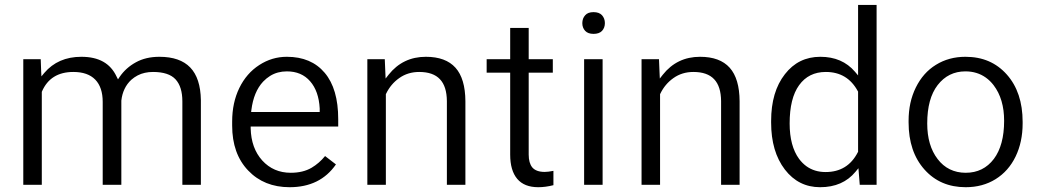

<svg xmlns="http://www.w3.org/2000/svg" viewBox="-20 -763 4253 785"><path d="M146.5 -521 148.4 -469.2 149.4 -450.7 161.1 -464.8Q217.3 -530.8 312.5 -530.8Q366.2 -530.8 401.9 -510.7Q437.5 -490.7 456.5 -450.2L462.4 -438.5L469.2 -448.7Q481.9 -467.3 498.5 -482.2Q515.1 -497.1 535.6 -508.3Q576.2 -530.8 631.8 -530.8Q715.8 -530.8 757.8 -487.1Q799.8 -443.4 801.3 -354V-7.3H725.6V-348.6Q725.6 -408.2 697.8 -438.5Q669.9 -468.8 605.5 -468.8Q587.9 -468.8 572.3 -465.3Q556.6 -461.9 542.7 -454.6Q528.8 -447.3 517.1 -437Q499.5 -420.9 489.3 -399.4Q479 -377.9 476.1 -351.6V-351.1V-350.6V-7.3H399.9V-346.2Q399.9 -406.2 369.4 -437.5Q338.9 -468.8 279.8 -468.8Q186 -468.8 151.4 -388.7L150.9 -387.2V-385.7V-7.3H75.2V-521Z M1164.1 2.4Q1059.6 2.4 994.6 -65.9Q929.2 -134.3 929.2 -249.5V-266.1Q929.2 -304.7 936.5 -338.9Q943.8 -373 958.5 -403.3Q987.8 -463.4 1040 -497.1Q1091.8 -530.8 1152.8 -530.8Q1252.4 -530.8 1307.6 -465.3Q1362.8 -399.9 1362.8 -275.9V-245.6H1012.2H1004.9V-238.3Q1006.8 -157.2 1052.2 -106.9Q1098.1 -56.6 1168.9 -56.6Q1218.8 -56.6 1253.9 -77.1Q1285.2 -95.7 1309.1 -125L1353.5 -90.8Q1289.1 2.4 1164.1 2.4ZM1152.8 -471.2Q1133.8 -471.2 1116.5 -466.6Q1099.1 -461.9 1084 -452.4Q1068.8 -442.9 1055.7 -429.2Q1017.1 -387.7 1007.8 -313.5L1006.8 -305.2H1015.1H1279.8H1287.1V-312.5V-319.3V-319.8Q1285.2 -355 1275.4 -382.8Q1265.6 -410.6 1248 -430.7Q1212.9 -471.2 1152.8 -471.2Z M1553.2 -521 1555.7 -461.4 1556.6 -441.9 1568.8 -457.5Q1627 -530.8 1721.2 -530.8Q1802.2 -530.8 1842.3 -486.1Q1882.3 -441.4 1882.8 -349.1V-7.3H1807.1V-349.6Q1806.6 -409.7 1778.8 -439Q1751 -468.8 1693.8 -468.8Q1647.5 -468.8 1612.3 -443.8Q1577.6 -419.4 1558.6 -379.9L1557.6 -377.9V-376.5V-7.3H1481.9V-521Z M2141.6 -648.9V-528.3V-521H2148.9H2240.2V-465.8H2148.9H2141.6V-458.5V-130.9Q2141.6 -96.7 2156.2 -78.6Q2171.9 -60.1 2207 -60.1Q2220.7 -60.1 2242.7 -64.5V-5.9Q2210.4 2.4 2180.7 2.4Q2123.5 2.4 2094.7 -31.7Q2065.9 -65.9 2065.9 -130.9V-458.5V-465.8H2058.6H1969.7V-521H2058.6H2065.9V-528.3V-648.9Z M2443.8 -7.3H2368.2V-521H2443.8ZM2360.8 -668.5Q2360.8 -673.3 2361.6 -677.7Q2362.3 -682.1 2363.8 -686.3Q2365.2 -690.4 2367.4 -693.8Q2369.6 -697.3 2372.6 -700.7Q2377.9 -707 2386.5 -710.2Q2395 -713.4 2406.7 -713.4Q2429.7 -713.4 2441.4 -700.7Q2453.1 -687.5 2453.1 -668.5Q2453.1 -649.4 2441.4 -636.7Q2429.7 -624.5 2406.7 -624.5Q2395 -624.5 2386.5 -627.7Q2377.9 -630.9 2372.6 -636.7Q2366.7 -643.1 2363.8 -650.9Q2360.8 -658.7 2360.8 -668.5Z M2674.3 -521 2676.8 -461.4 2677.7 -441.9 2689.9 -457.5Q2748 -530.8 2842.3 -530.8Q2923.3 -530.8 2963.4 -486.1Q3003.4 -441.4 3003.9 -349.1V-7.3H2928.2V-349.6Q2927.7 -409.7 2899.9 -439Q2872.1 -468.8 2814.9 -468.8Q2768.6 -468.8 2733.4 -443.8Q2698.7 -419.4 2679.7 -379.9L2678.7 -377.9V-376.5V-7.3H2603V-521Z M3132.8 -268.6Q3132.8 -387.7 3189 -459.5Q3244.1 -530.8 3334 -530.8Q3423.3 -530.8 3475.6 -469.7L3488.3 -454.6V-474.6V-742.7H3564V-7.3H3495.1L3491.2 -57.1L3489.7 -75.2L3478 -61Q3425.8 2.4 3333 2.4Q3244.6 2.4 3189 -69.8Q3132.8 -143.1 3132.8 -261.7ZM3208.5 -258.3Q3208.5 -166 3247.1 -113.3Q3260.3 -95.7 3276.6 -83.7Q3293 -71.8 3312.7 -65.7Q3332.5 -59.6 3355.5 -59.6Q3445.8 -59.6 3487.3 -140.6L3488.3 -142.1V-144V-386.7V-388.7L3487.3 -390.1Q3444.8 -468.8 3356.4 -468.8Q3286.1 -468.8 3247.1 -414.6Q3208.5 -361.3 3208.5 -258.3Z M3694.8 -269Q3694.8 -307.1 3702.1 -341.1Q3709.5 -375 3724.4 -405.3Q3739.3 -435.5 3759.8 -458.7Q3780.3 -481.9 3806.6 -498Q3859.4 -530.8 3927.2 -530.8Q3980 -530.8 4022 -512.7Q4064 -494.6 4096.2 -458.5Q4161.1 -385.7 4161.1 -264.6V-258.3Q4161.1 -182.6 4132.3 -123Q4103.5 -63.5 4050.5 -30.5Q3997.6 2.4 3928.2 2.4Q3824.2 2.4 3759.8 -69.8Q3694.8 -142.6 3694.8 -262.7ZM3771 -258.3Q3771 -168 3813.5 -112.8Q3834.5 -85 3863.5 -70.8Q3892.6 -56.6 3928.2 -56.6Q4000.5 -56.6 4043.5 -113.3Q4085.4 -169.4 4085.4 -269Q4085.4 -291 4082.8 -311.3Q4080.1 -331.5 4074.7 -349.9Q4069.3 -368.2 4061.3 -384.3Q4053.2 -400.4 4042.5 -414.6Q4028.3 -433.1 4010.5 -445.8Q3992.7 -458.5 3971.9 -464.8Q3951.2 -471.2 3927.2 -471.2Q3856.9 -471.2 3813.5 -415Q3771 -359.9 3771 -258.3Z"/></svg>

Font: Vazir Light FD
Style: Light-FD
Weight: 300
Designer: Saber Rastikerdar
Foundry: Saber Rastikerdar
Version: Version 30.1.0